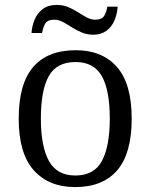

<svg xmlns="http://www.w3.org/2000/svg" viewBox="-20 -750 612 780"><path d="M285 10Q178 10 117 -58.5Q56 -127 56 -268Q56 -409 114.5 -477.5Q173 -546 288 -546Q395 -546 455 -478Q515 -410 515 -268Q515 -127 456.5 -58.5Q398 10 285 10ZM286 -37Q363 -37 394.5 -97Q426 -157 426 -268Q426 -384 393.5 -441Q361 -498 287 -498Q210 -498 178 -440.5Q146 -383 146 -268Q146 -156 178.5 -96.5Q211 -37 286 -37ZM359 -609Q333 -609 311 -618.5Q289 -628 270.5 -640Q252 -652 235 -661Q218 -670 201 -670Q172 -670 163 -653Q154 -636 151 -616H108Q110 -645 121 -671Q132 -697 154 -713.5Q176 -730 210 -730Q236 -730 257.5 -721Q279 -712 297.5 -700Q316 -688 333 -679Q350 -670 367 -670Q394 -670 403.5 -686Q413 -702 416 -723H458Q456 -693 445 -667Q434 -641 412.5 -625Q391 -609 359 -609Z"/></svg>

Font: Noto Serif Hentaigana EL
Style: Regular
Weight: 400
Designer: Kazuhiro Yamada
Foundry: nipponia
Version: Version 1.000